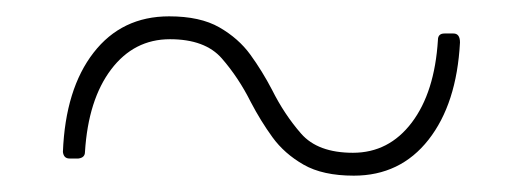

<svg xmlns="http://www.w3.org/2000/svg" viewBox="-20 -444 640 235"><path d="M413 -229Q375 -229 351.5 -242.5Q328 -256 313.5 -276Q299 -296 287 -319Q272 -349 251.5 -372.5Q231 -396 188 -396Q144 -396 116 -359Q88 -322 84 -258Q84 -251 76 -250H65Q58 -250 57 -258Q60 -335 94.5 -379.5Q129 -424 187 -424Q225 -424 248.5 -410.5Q272 -397 286.5 -377Q301 -357 313 -334Q328 -304 348.5 -280.5Q369 -257 412 -257Q456 -257 484 -294Q512 -331 516 -395Q516 -403 524 -403H535Q543 -403 543 -392Q539 -317 504.5 -273Q470 -229 413 -229Z"/></svg>

Font: YamahaIndonesia935. App Thin
Style: Regular
Weight: 100
Designer: Dalton Maag Ltd
Foundry: Dalton Maag Ltd
Version: Version 1.002